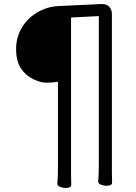

<svg xmlns="http://www.w3.org/2000/svg" viewBox="-20 -794 678 954"><path d="M306 140Q292 140 278.5 134.5Q265 129 265 119V118Q268 86 268 32V-388Q240 -383 211 -383Q182 -383 144.5 -401Q107 -419 83.5 -455Q60 -491 60 -550.5Q60 -610 89.5 -658Q119 -706 168 -734Q217 -762 274 -764L484 -774H488Q511 -774 523.5 -759.5Q536 -745 536 -726V62Q536 89 537 113Q537 129 509 129Q495 129 481.5 123.5Q468 118 468 108V107Q471 76 471 21V-714L333 -707V73Q333 101 334 124Q334 140 306 140Z"/></svg>

Font: LXGW WenKai TC
Style: Regular
Weight: 400
Designer: LXGW / Fontworks Inc.
Foundry: LXGW / Fontworks Inc.
Version: Version 1.330